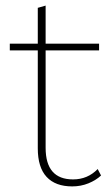

<svg xmlns="http://www.w3.org/2000/svg" viewBox="-20 -656 386 686"><path d="M341 -29Q323 -12 296 -1Q269 10 238 10Q178 10 146.5 -24Q115 -58 115 -126V-476H15V-500H115V-628L143 -636V-500H334V-476H143V-128Q143 -15 241 -15Q293 -15 329 -52Z"/></svg>

Font: Work Sans ExtraLight
Style: Regular
Weight: 280
Designer: Wei Huang
Foundry: Wei Huang
Version: Version 1.500